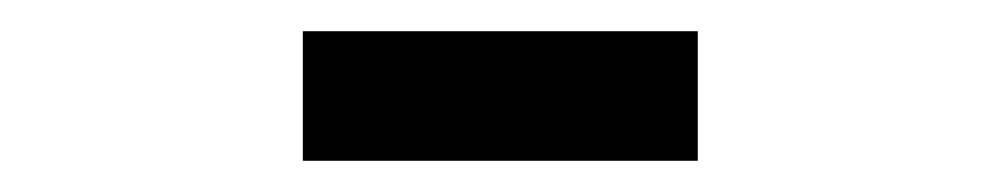

<svg xmlns="http://www.w3.org/2000/svg" viewBox="-20 -331 640 123"><path d="M174 -228V-311H427V-228Z"/></svg>

Font: Chivo Mono Light
Style: Regular
Weight: 300
Monospace: yes
Designer: Hector Gatti
Foundry: Omnibus-Type
Version: Version 1.008